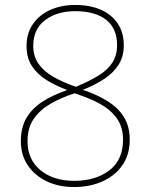

<svg xmlns="http://www.w3.org/2000/svg" viewBox="-20 -744 610 774"><path d="M283 -724Q343 -724 387 -704.5Q431 -685 455 -648.5Q479 -612 479 -561Q479 -517 459 -484.5Q439 -452 402 -427Q365 -402 314 -382Q373 -362 415.5 -335Q458 -308 480.5 -270.5Q503 -233 503 -181Q503 -120 473 -77.5Q443 -35 392.5 -12.5Q342 10 279 10Q216 10 167.5 -13.5Q119 -37 91.5 -78.5Q64 -120 64 -175Q64 -230 87 -269Q110 -308 152.5 -335Q195 -362 251 -381Q206 -398 169 -420.5Q132 -443 109.5 -476.5Q87 -510 87 -559Q87 -609 112 -646Q137 -683 181.5 -703.5Q226 -724 283 -724ZM91 -175Q91 -101 143 -58Q195 -15 279 -15Q365 -15 420.5 -57Q476 -99 476 -181Q476 -225 457 -257.5Q438 -290 401 -314.5Q364 -339 309 -358L281 -368Q228 -351 185 -326.5Q142 -302 116.5 -265.5Q91 -229 91 -175ZM283 -699Q210 -699 162 -663Q114 -627 114 -559Q114 -517 135.5 -486.5Q157 -456 195.5 -434Q234 -412 286 -394Q341 -417 378 -440Q415 -463 433.5 -492.5Q452 -522 452 -561Q452 -630 407.5 -664.5Q363 -699 283 -699Z"/></svg>

Font: Noto Sans Armenian Thin
Style: Regular
Weight: 250
Version: Version 2.007